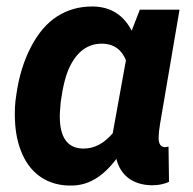

<svg xmlns="http://www.w3.org/2000/svg" viewBox="-20 -558 591 588"><path d="M408.2 -528.3 383.3 -463.9C358.4 -512.2 319.3 -536.6 267.1 -538.1C265.1 -538.1 263.2 -538.1 261.7 -538.1C222.7 -538.1 187.5 -528.3 155.8 -508.3C124 -488.3 97.2 -457 75.2 -415C53.2 -373 38.1 -324.7 30.3 -270L27.3 -248.5C25.9 -235.4 25.4 -222.2 25.4 -209C25.4 -202.1 25.4 -195.8 25.9 -189C27.3 -151.4 34.7 -116.7 48.3 -85.9C75.7 -23.9 127.4 9.8 193.8 10.3C195.3 10.3 196.3 10.3 197.8 10.3C247.1 10.3 292 -12.7 336.4 -71.3C349.6 -18.6 389.2 7.8 442.4 9.3C443.8 9.3 445.3 9.3 447.3 9.3C465.3 9.3 481.9 5.9 497.6 -1L496.1 -108.9C491.2 -107.9 487.8 -107.4 485.8 -107.4C485.4 -107.4 485.4 -107.4 484.9 -107.4C472.7 -107.9 466.3 -116.7 465.8 -133.3C465.8 -134.8 465.8 -136.7 465.8 -138.2C465.8 -147.9 467.3 -161.6 470.2 -178.7L529.8 -528.3ZM166 -246.1C172.4 -292.5 181.2 -328.1 192.9 -352.1C215.8 -400.4 249 -424.3 292 -424.3C293 -424.3 294.4 -424.3 295.4 -424.3C329.1 -422.9 352.5 -406.2 365.7 -373.5L325.2 -149.9C298.8 -118.7 269 -103 235.8 -103C234.9 -103 233.9 -103 232.9 -103C186.5 -104.5 163.1 -137.2 163.1 -202.1C163.1 -202.6 163.1 -203.1 163.1 -203.6L163.6 -216.3Z"/></svg>

Font: Roboto
Style: Bold Italic
Weight: 700
Italic angle: -12°
Designer: Google
Version: Version 2.137; 2017